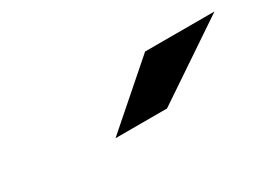

<svg xmlns="http://www.w3.org/2000/svg" viewBox="-26 -907 620 465"><g transform="rotate(-30 284.0 -674.0)"><path d="M374 -747H568L351 -601H207Z"/></g></svg>

Font: Red Hat Text
Style: Bold Italic
Weight: 700
Italic angle: -12°
Designer: Pentagram / MCKL
Foundry: Pentagram / MCKL
Version: Version 1.003; Red Hat Text Bold Italic